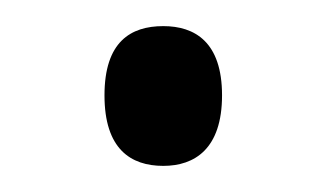

<svg xmlns="http://www.w3.org/2000/svg" viewBox="-20 -430 250 147"><path d="M105 -303C129 -303 150 -316 150 -357C150 -398 129 -410 105 -410C80 -410 60 -398 60 -357C60 -316 80 -303 105 -303Z"/></svg>

Font: Noto Serif Bengali SemiCondensed Light
Style: Regular
Weight: 300
Width: 4
Designer: Juan Bruce, Universal Thirst, Indian Type Foundry and the Monotype Design Team.
Foundry: Monotype Imaging Inc.
Version: Version 2.003